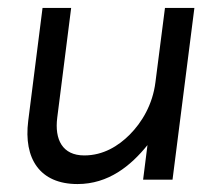

<svg xmlns="http://www.w3.org/2000/svg" viewBox="-20 -452 509 483"><path d="M87 -432 51 -148C39 -53 80 11 175 11C253 11 309 -35 351 -87L340 0H414L469 -432H395L371 -245C364 -189 337 -144 306 -113C278 -85 240 -61 192 -61C137 -61 117 -101 124 -156L159 -432Z"/></svg>

Font: Charger
Style: It
Weight: 400
Designer: Jasper
Foundry: Cannot Into Space Fonts
Version: Version 0.98